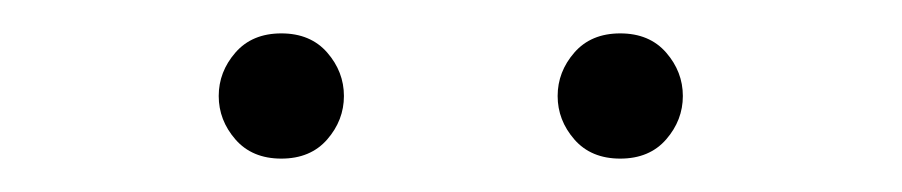

<svg xmlns="http://www.w3.org/2000/svg" viewBox="-20 -708 540 115"><path d="M148.5 -613Q131 -613 121 -624.5Q111 -636 111 -650.5Q111 -665 121 -676.5Q131 -688 148.5 -688Q166 -688 176 -676.5Q186 -665 186 -650.5Q186 -636 176 -624.5Q166 -613 148.5 -613ZM351.5 -613Q334 -613 324 -624.5Q314 -636 314 -650.5Q314 -665 324 -676.5Q334 -688 351.5 -688Q369 -688 379 -676.5Q389 -665 389 -650.5Q389 -636 379 -624.5Q369 -613 351.5 -613Z"/></svg>

Font: Newsreader 72pt ExtraLight
Style: Regular
Weight: 275
Designer: Hugues Gentile
Foundry: Production Type
Version: Version 1.003; ttfautohint (v1.8.3)